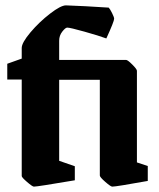

<svg xmlns="http://www.w3.org/2000/svg" viewBox="-20 -677 585 708"><path d="M105 11.2Q99.6 11.2 79.8 -5.9Q60.1 -22.9 60.1 -27.8V-383.8H6.8V-441.9L60.1 -460.9V-500Q60.1 -519.5 92.5 -557.9Q125 -596.2 164.6 -626.7Q204.1 -657.2 223.1 -657.2Q233.9 -657.2 294.2 -654.1Q354.5 -650.9 380.9 -648.9Q385.7 -644 393.3 -628.7Q400.9 -613.3 400.9 -607.9Q400.9 -598.1 372.1 -535.2Q344.7 -545.4 291.5 -560.3Q238.3 -575.2 228 -575.2Q221.2 -575.2 209.7 -560.5Q198.2 -545.9 198.2 -526.9V-456.1H444.8Q450.7 -456.1 467.8 -439Q484.9 -421.9 484.9 -416V-78.1L524.9 -64.9V-9.8Q408.2 11.2 394 11.2Q388.2 11.2 368.2 -6.3Q348.1 -23.9 348.1 -29.8V-382.8H198.2V-84L255.9 -64V-12.2Q118.2 11.2 105 11.2Z"/></svg>

Font: Grenze
Style: Bold
Weight: 700
Designer: Renata Polastri
Foundry: Omnibus-Type
Version: Version 1.002;PS 001.002;hotconv 1.0.88;makeotf.lib2.5.64775